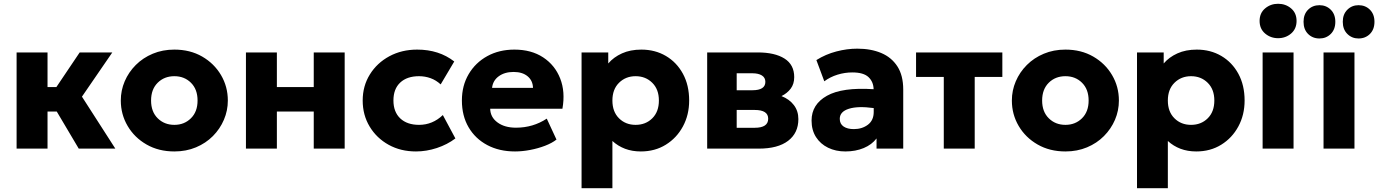

<svg xmlns="http://www.w3.org/2000/svg" viewBox="-20 -788 7308 1018"><path d="M68 0V-510H232V-326.5H279L402.5 -510H575.5L414.5 -275.5L591.5 0H397.5L281 -196.5H232V0Z M904.5 15Q821 15 757 -21.8Q693 -58.5 656.8 -120Q620.5 -181.5 620.5 -255Q620.5 -308.5 641.2 -357Q662 -405.5 700 -443.5Q738 -481.5 790 -503.2Q842 -525 904.5 -525Q988 -525 1051.8 -488.2Q1115.5 -451.5 1151.8 -390Q1188 -328.5 1188 -255Q1188 -201.5 1167.2 -153Q1146.5 -104.5 1108.8 -66.5Q1071 -28.5 1019 -6.8Q967 15 904.5 15ZM904.5 -126Q957 -126 992.2 -160.8Q1027.5 -195.5 1027.5 -255Q1027.5 -314.5 992.5 -349.2Q957.5 -384 904.5 -384Q851 -384 816 -349.2Q781 -314.5 781 -255Q781 -195.5 816.2 -160.8Q851.5 -126 904.5 -126Z M1284 0V-510H1448V-326.5H1643.5V-510H1807.5V0H1643.5V-196.5H1448V0Z M2185.5 15Q2104.5 15 2040.8 -20.2Q1977 -55.5 1940 -116.8Q1903 -178 1903 -255Q1903 -332 1941 -393.2Q1979 -454.5 2044.5 -489.8Q2110 -525 2192 -525Q2307.5 -525 2388.5 -462L2316.5 -340.5Q2292 -363 2262.8 -373.5Q2233.5 -384 2201.5 -384Q2138 -384 2102 -350.2Q2066 -316.5 2066 -255.5Q2066 -194.5 2102.2 -160.2Q2138.5 -126 2202 -126Q2273.5 -126 2328 -178L2394.5 -54Q2351.5 -21.5 2296.2 -3.2Q2241 15 2185.5 15Z M2711 15Q2627 15 2563.5 -18.8Q2500 -52.5 2464.5 -113.2Q2429 -174 2429 -255.5Q2429 -334 2465 -395Q2501 -456 2563.8 -490.5Q2626.5 -525 2707.5 -525Q2797 -525 2859.8 -483.8Q2922.5 -442.5 2950.2 -371.8Q2978 -301 2962 -211.5H2579Q2580 -166.5 2617.8 -138.8Q2655.5 -111 2716 -111Q2806 -111 2879 -159L2930.5 -48Q2907 -29.5 2870 -15.2Q2833 -1 2791 7Q2749 15 2711 15ZM2589 -322H2806Q2805 -360.5 2777.5 -383.5Q2750 -406.5 2703 -406.5Q2655.5 -406.5 2624.2 -383.5Q2593 -360.5 2589 -322Z M3063.5 210V-510H3205V-451.5Q3233.5 -485 3277.8 -505Q3322 -525 3380.5 -525Q3453.5 -525 3510.8 -491.2Q3568 -457.5 3601 -396.8Q3634 -336 3634 -255Q3634 -179 3601 -117.8Q3568 -56.5 3510.2 -20.8Q3452.5 15 3377.5 15Q3332 15 3294.2 0.8Q3256.5 -13.5 3227 -40.5V210ZM3350 -126Q3403.5 -126 3438.5 -160.8Q3473.5 -195.5 3473.5 -255Q3473.5 -314.5 3438.2 -349.2Q3403 -384 3350 -384Q3297.5 -384 3262.2 -349.2Q3227 -314.5 3227 -255Q3227 -195.5 3262 -160.8Q3297 -126 3350 -126Z M3729.5 0V-510H3997.5Q4088 -510 4139.5 -477.5Q4191 -445 4191 -379Q4191 -343 4172.5 -318.2Q4154 -293.5 4123.5 -278.5Q4165.5 -262 4189.2 -230.8Q4213 -199.5 4213 -156.5Q4213 -83 4158.8 -41.5Q4104.5 0 4003 0ZM3969 -399.5H3886V-309.5H3969Q4038 -309.5 4038 -354Q4038 -376.5 4019.5 -388Q4001 -399.5 3969 -399.5ZM3886 -110.5H3981.5Q4053 -110.5 4053 -158.5Q4053 -205 3981.5 -205H3886Z M4462 15Q4411 15 4370.5 -4.8Q4330 -24.5 4306.5 -61.2Q4283 -98 4283 -149Q4283 -234.5 4364.5 -280.2Q4446 -326 4612 -315Q4611 -354.5 4584.8 -379.2Q4558.5 -404 4499 -404Q4459 -404 4420.2 -392Q4381.5 -380 4350.5 -357L4308.5 -469.5Q4358 -500.5 4414.5 -515.2Q4471 -530 4525.5 -530Q4597.5 -530 4652.2 -507Q4707 -484 4738 -436Q4769 -388 4769 -313V0H4627.5V-54Q4602.5 -21 4559.5 -3Q4516.5 15 4462 15ZM4432.5 -158Q4432.5 -131 4452.8 -117.2Q4473 -103.5 4507 -103.5Q4551 -103.5 4581.8 -126.8Q4612.5 -150 4612.5 -194.5V-215Q4528.5 -226.5 4480.5 -211.2Q4432.5 -196 4432.5 -158Z M4984 0V-380H4837V-510H5294.5V-380H5148V0Z M5629 15Q5545.5 15 5481.5 -21.8Q5417.5 -58.5 5381.2 -120Q5345 -181.5 5345 -255Q5345 -308.5 5365.8 -357Q5386.5 -405.5 5424.5 -443.5Q5462.5 -481.5 5514.5 -503.2Q5566.5 -525 5629 -525Q5712.5 -525 5776.2 -488.2Q5840 -451.5 5876.2 -390Q5912.5 -328.5 5912.5 -255Q5912.5 -201.5 5891.8 -153Q5871 -104.5 5833.2 -66.5Q5795.5 -28.5 5743.5 -6.8Q5691.5 15 5629 15ZM5629 -126Q5681.5 -126 5716.8 -160.8Q5752 -195.5 5752 -255Q5752 -314.5 5717 -349.2Q5682 -384 5629 -384Q5575.5 -384 5540.5 -349.2Q5505.5 -314.5 5505.5 -255Q5505.5 -195.5 5540.8 -160.8Q5576 -126 5629 -126Z M6008.5 210V-510H6150V-451.5Q6178.5 -485 6222.8 -505Q6267 -525 6325.5 -525Q6398.5 -525 6455.8 -491.2Q6513 -457.5 6546 -396.8Q6579 -336 6579 -255Q6579 -179 6546 -117.8Q6513 -56.5 6455.2 -20.8Q6397.5 15 6322.5 15Q6277 15 6239.2 0.8Q6201.5 -13.5 6172 -40.5V210ZM6295 -126Q6348.5 -126 6383.5 -160.8Q6418.5 -195.5 6418.5 -255Q6418.5 -314.5 6383.2 -349.2Q6348 -384 6295 -384Q6242.5 -384 6207.2 -349.2Q6172 -314.5 6172 -255Q6172 -195.5 6207 -160.8Q6242 -126 6295 -126Z M6674.5 0V-510H6838.5V0ZM6756.5 -585.5Q6717 -585.5 6687.8 -610.2Q6658.5 -635 6658.5 -677Q6658.5 -719 6687.8 -743.5Q6717 -768 6756.5 -768Q6796.5 -768 6825.5 -743.5Q6854.5 -719 6854.5 -677Q6854.5 -635 6825.5 -610.2Q6796.5 -585.5 6756.5 -585.5Z M6997.5 0V-510H7161.5V0ZM6976 -584Q6939.5 -584 6915.5 -608Q6891.5 -632 6891.5 -672.5Q6891.5 -712.5 6915.5 -736.5Q6939.5 -760.5 6976 -760.5Q7011.5 -760.5 7035.8 -736.5Q7060 -712.5 7060 -672.5Q7060 -632 7035.8 -608Q7011.5 -584 6976 -584ZM7183 -584Q7148 -584 7123.8 -608Q7099.5 -632 7099.5 -672.5Q7099.5 -712.5 7123.8 -736.5Q7148 -760.5 7183 -760.5Q7219.5 -760.5 7243.5 -736.5Q7267.5 -712.5 7267.5 -672.5Q7267.5 -632 7243.5 -608Q7219.5 -584 7183 -584Z"/></svg>

Font: Geologica
Style: Bold
Weight: 700
Designer: Sindre Bremnes, Frode Helland
Foundry: Monokrom Skriftforlag AS
Version: Version 1.010; ttfautohint (v1.8.4.7-5d5b);gftools[0.9.28]